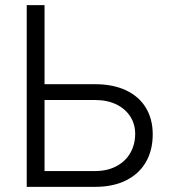

<svg xmlns="http://www.w3.org/2000/svg" viewBox="-20 -727 659 747"><path d="M574.2 -204.1Q574.2 -143.1 547.9 -96.9Q521.5 -50.8 470.9 -25.4Q420.4 0 349.6 0H84V-707H153.3V-399.4H349.6Q419.9 -399.4 470.5 -375.5Q521 -351.6 547.6 -307.6Q574.2 -263.7 574.2 -204.1ZM349.6 -61.5Q397.9 -61.5 433.3 -80.6Q468.8 -99.6 487.3 -132.6Q505.9 -165.5 505.9 -206.1Q505.9 -243.7 487.1 -273.4Q468.3 -303.2 432.9 -320.6Q397.5 -337.9 349.6 -337.9H153.3V-61.5Z"/></svg>

Font: Pretendard Light
Style: Regular
Weight: 300
Designer: Base glyphs from Inter by Rasmus Andersson; Hangeul glyphs from Noto Sans CJK(Source Han Sans) by Jang Soo-young and Kan
Foundry: Kil Hyung-jin
Version: Version 1.309